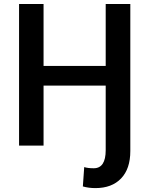

<svg xmlns="http://www.w3.org/2000/svg" viewBox="-20 -731 750 964"><path d="M198.7 -710.9H75.7V0H198.7V-301.3H510.7V22.9Q510.7 113.8 450.7 113.8Q420.4 113.8 402.8 107.9L396 205.1Q425.3 213.4 459 213.4Q541.5 213.4 587.9 165Q634.3 116.7 634.3 27.3V-710.9H510.7V-399.9H198.7Z"/></svg>

Font: FAU Chimera Medium
Style: Regular
Weight: 500
Version: Version 1.002;hotconv 1.0.117;makeotfexe 2.5.65602